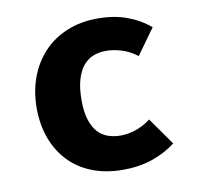

<svg xmlns="http://www.w3.org/2000/svg" viewBox="-68 -620 736 708"><g transform="rotate(-10 300.0 -266.0)"><path d="M351 -109Q378 -109 407 -118.5Q436 -128 464 -149L536 -47Q498 -17 448 0Q398 17 339 17Q274 17 223 -3Q172 -23 136.5 -60Q101 -97 82 -148.5Q63 -200 63 -262Q63 -324 82.5 -376.5Q102 -429 138 -467.5Q174 -506 225.5 -527.5Q277 -549 341 -549Q402 -549 450 -531.5Q498 -514 536 -482L467 -386Q440 -407 409.5 -416.5Q379 -426 351 -426Q324 -426 302 -417Q280 -408 264.5 -388.5Q249 -369 240 -338Q231 -307 231 -262Q231 -218 240.5 -188.5Q250 -159 266 -141.5Q282 -124 304 -116.5Q326 -109 351 -109Z"/></g></svg>

Font: Qzxlaeiskcpccdgjqmyffctclhy
Style: Regular
Weight: 700
Monospace: yes
Designer: Carrois Corporate & Edenspiekermann
Foundry: Carrois Corporate GbR & Edenspiekermann AG
Version: Version 2.001